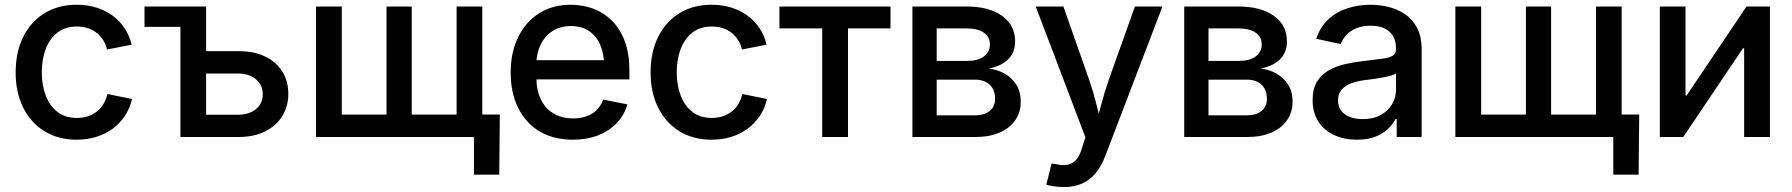

<svg xmlns="http://www.w3.org/2000/svg" viewBox="-20 -568 7428 796"><path d="M297.9 11.2Q221.7 11.2 164.8 -23.7Q107.9 -58.6 76.4 -121.6Q44.9 -184.6 44.9 -267.6Q44.9 -352.1 76.4 -415.3Q107.9 -478.5 164.8 -513.4Q221.7 -548.3 297.9 -548.3Q341.3 -548.3 378.7 -536.9Q416 -525.4 445.8 -503.9Q475.6 -482.4 496.1 -451.9Q516.6 -421.4 525.9 -382.8L423.8 -362.8Q418.9 -383.8 408 -401.4Q397 -418.9 381.1 -431.6Q365.2 -444.3 344.5 -451.2Q323.7 -458 298.3 -458Q250 -458 217.8 -432.6Q185.5 -407.2 169.4 -364.3Q153.3 -321.3 153.3 -268.1Q153.3 -215.3 169.4 -172.6Q185.5 -129.9 217.5 -104.5Q249.5 -79.1 298.3 -79.1Q323.7 -79.1 344.7 -86.2Q365.7 -93.3 382.1 -106.2Q398.4 -119.1 409.2 -137.5Q419.9 -155.8 425.3 -178.2L527.3 -157.7Q518.6 -118.7 497.8 -87.6Q477.1 -56.6 447 -34.4Q417 -12.2 379.2 -0.5Q341.3 11.2 297.9 11.2Z M579.1 -456.5V-541H771V-456.5ZM809.1 -356H967.8Q1033.2 -356 1079.6 -333.5Q1126 -311 1150.6 -271.2Q1175.3 -231.4 1175.3 -179.2Q1175.3 -127.9 1150.6 -87.4Q1126 -46.9 1079.6 -23.4Q1033.2 0 967.8 0H728V-541H834.5V-92.3H966.8Q1012.7 -92.3 1041 -115.5Q1069.3 -138.7 1069.3 -176.8Q1069.3 -215.8 1041 -239.5Q1012.7 -263.2 966.8 -263.2H809.1Z M1290 -541H1397V-92.8H1582.5V-541H1687V-92.8H1873V-541H1979.5V0H1290ZM1944.8 156.2V0H1906.2V-93.3H2052.2L2049.8 156.2Z M2355 11.2Q2274.9 11.2 2217 -23.4Q2159.2 -58.1 2128.2 -120.8Q2097.2 -183.6 2097.2 -267.1Q2097.2 -350.1 2127.9 -413.6Q2158.7 -477.1 2214.8 -512.7Q2271 -548.3 2346.2 -548.3Q2394.5 -548.3 2438.2 -532.5Q2481.9 -516.6 2516.1 -483.2Q2550.3 -449.7 2569.8 -398.2Q2589.4 -346.7 2589.4 -274.9V-238.8H2154.3V-318.4H2534.7L2484.9 -292.5Q2484.9 -342.3 2469.2 -380.1Q2453.6 -418 2422.6 -439Q2391.6 -460 2346.7 -460Q2301.8 -460 2269.5 -438.5Q2237.3 -417 2220.5 -381.1Q2203.6 -345.2 2203.6 -302.2V-249.5Q2203.6 -194.3 2222.4 -155.8Q2241.2 -117.2 2275.6 -97.2Q2310.1 -77.1 2356 -77.1Q2386.7 -77.1 2411.6 -85.9Q2436.5 -94.7 2454.1 -112.3Q2471.7 -129.9 2480.5 -155.3L2581.1 -135.3Q2568.8 -91.8 2537.6 -58.6Q2506.3 -25.4 2460 -7.1Q2413.6 11.2 2355 11.2Z M2930.2 11.2Q2854 11.2 2797.1 -23.7Q2740.2 -58.6 2708.7 -121.6Q2677.2 -184.6 2677.2 -267.6Q2677.2 -352.1 2708.7 -415.3Q2740.2 -478.5 2797.1 -513.4Q2854 -548.3 2930.2 -548.3Q2973.6 -548.3 3011 -536.9Q3048.3 -525.4 3078.1 -503.9Q3107.9 -482.4 3128.4 -451.9Q3148.9 -421.4 3158.2 -382.8L3056.2 -362.8Q3051.3 -383.8 3040.3 -401.4Q3029.3 -418.9 3013.4 -431.6Q2997.6 -444.3 2976.8 -451.2Q2956.1 -458 2930.7 -458Q2882.3 -458 2850.1 -432.6Q2817.9 -407.2 2801.8 -364.3Q2785.6 -321.3 2785.6 -268.1Q2785.6 -215.3 2801.8 -172.6Q2817.9 -129.9 2849.9 -104.5Q2881.8 -79.1 2930.7 -79.1Q2956.1 -79.1 2977.1 -86.2Q2998 -93.3 3014.4 -106.2Q3030.8 -119.1 3041.5 -137.5Q3052.2 -155.8 3057.6 -178.2L3159.7 -157.7Q3150.9 -118.7 3130.1 -87.6Q3109.4 -56.6 3079.3 -34.4Q3049.3 -12.2 3011.5 -0.5Q2973.6 11.2 2930.2 11.2Z M3388.7 0V-450.2H3211.4V-541H3671.9V-450.2H3495.6V0Z M3762.7 0V-541H3987.3Q4080.1 -541 4134.3 -502.4Q4188.5 -463.9 4188.5 -396Q4188.5 -350.1 4159.4 -321.8Q4130.4 -293.5 4079.1 -283.7Q4115.7 -279.8 4145.8 -262.5Q4175.8 -245.1 4193.8 -216.1Q4211.9 -187 4211.9 -147Q4211.9 -103.5 4189.5 -70.3Q4167 -37.1 4124.8 -18.6Q4082.5 0 4022.5 0ZM3863.3 -89.8H4022Q4061 -89.8 4083.3 -108.2Q4105.5 -126.5 4105.5 -158.2Q4105.5 -195.8 4083.3 -216.8Q4061 -237.8 4022 -237.8H3863.3ZM3863.3 -315.4H3989.3Q4034.2 -315.4 4059.1 -334Q4084 -352.5 4084 -384.3Q4084 -415.5 4058.3 -432.9Q4032.7 -450.2 3987.3 -450.2H3863.3Z M4317.9 197.8 4339.8 109.9 4359.4 112.8Q4385.3 118.7 4405.8 115Q4426.3 111.3 4441.4 94.5Q4456.5 77.6 4465.8 44.9L4480 1.5L4273.9 -541H4388.7L4496.1 -235.4Q4513.2 -185.5 4525.4 -136.2Q4537.6 -86.9 4551.3 -38.1H4519.5Q4533.2 -86.9 4546.1 -136.5Q4559.1 -186 4576.2 -235.4L4685.1 -541H4799.3L4562.5 78.1Q4546.4 120.6 4522.7 149.4Q4499 178.2 4466.3 192.9Q4433.6 207.5 4391.1 207.5Q4367.7 207.5 4348.1 204.3Q4328.6 201.2 4317.9 197.8Z M4889.6 0V-541H5114.3Q5207 -541 5261.2 -502.4Q5315.4 -463.9 5315.4 -396Q5315.4 -350.1 5286.4 -321.8Q5257.3 -293.5 5206.1 -283.7Q5242.7 -279.8 5272.7 -262.5Q5302.7 -245.1 5320.8 -216.1Q5338.9 -187 5338.9 -147Q5338.9 -103.5 5316.4 -70.3Q5293.9 -37.1 5251.7 -18.6Q5209.5 0 5149.4 0ZM4990.2 -89.8H5148.9Q5188 -89.8 5210.2 -108.2Q5232.4 -126.5 5232.4 -158.2Q5232.4 -195.8 5210.2 -216.8Q5188 -237.8 5148.9 -237.8H4990.2ZM4990.2 -315.4H5116.2Q5161.1 -315.4 5186 -334Q5210.9 -352.5 5210.9 -384.3Q5210.9 -415.5 5185.3 -432.9Q5159.7 -450.2 5114.3 -450.2H4990.2Z M5605.5 11.2Q5553.7 11.2 5512.2 -7.6Q5470.7 -26.4 5446.3 -63Q5421.9 -99.6 5421.9 -153.3Q5421.9 -199.2 5439.7 -228.8Q5457.5 -258.3 5487.5 -275.6Q5517.6 -293 5554.9 -301.8Q5592.3 -310.5 5631.3 -314.9Q5679.7 -320.8 5709.5 -324.5Q5739.3 -328.1 5753.4 -336.7Q5767.6 -345.2 5767.6 -364.3V-367.2Q5767.6 -397 5755.6 -417.7Q5743.7 -438.5 5720.5 -450Q5697.3 -461.4 5662.6 -461.4Q5627.9 -461.4 5602.3 -450.4Q5576.7 -439.5 5561 -422.1Q5545.4 -404.8 5538.6 -385.3L5437 -407.2Q5453.1 -456.1 5486.6 -487.3Q5520 -518.6 5565.4 -533.4Q5610.8 -548.3 5661.6 -548.3Q5697.3 -548.3 5734.4 -539.8Q5771.5 -531.2 5803.2 -510.5Q5835 -489.7 5854.5 -453.4Q5874 -417 5874 -360.8V0H5770.5V-74.7H5765.6Q5754.9 -53.2 5734.1 -33.4Q5713.4 -13.7 5681.9 -1.2Q5650.4 11.2 5605.5 11.2ZM5628.9 -74.2Q5673.3 -74.2 5704.3 -91.3Q5735.4 -108.4 5751.5 -136.2Q5767.6 -164.1 5767.6 -195.8V-264.6Q5762.2 -258.8 5746.3 -254.4Q5730.5 -250 5710.4 -246.3Q5690.4 -242.7 5670.7 -240Q5650.9 -237.3 5637.2 -235.8Q5606.9 -231.9 5582 -222.7Q5557.1 -213.4 5542.2 -196.5Q5527.3 -179.7 5527.3 -151.9Q5527.3 -126.5 5540.3 -109.1Q5553.2 -91.8 5576.2 -83Q5599.1 -74.2 5628.9 -74.2Z M6013.7 -541H6120.6V-92.8H6306.2V-541H6410.6V-92.8H6596.7V-541H6703.1V0H6013.7ZM6668.5 156.2V0H6629.9V-93.3H6775.9L6773.4 156.2Z M7317.9 0H7210.9V-367.7H7206.1L6958.5 0H6861.3V-541H6967.8V-172.4H6972.7L7220.7 -541H7317.9Z"/></svg>

Font: Inter 17pt Medium
Style: Regular
Weight: 500
Version: Version 4.001;git-66647c0bb